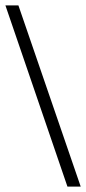

<svg xmlns="http://www.w3.org/2000/svg" viewBox="-20 -679 318 709"><path d="M0 -659H48L278 10H229Z"/></svg>

Font: Libra Serif Modern
Style: Regular
Weight: 400
Designer: Stefan Peev, Context Ltd
Foundry: Stefan Peev, Context Ltd
Version: Version 1.000